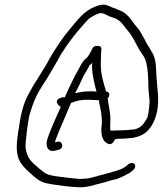

<svg xmlns="http://www.w3.org/2000/svg" viewBox="-20 -664 695 820"><path d="M58 -102C46 -26 49 12 81 48C89 57 102 70 121 86C154 114 164 117 207 124C225 127 286 135 307 135C336 138 366 132 390 124L414 118C436 113 457 104 478 101C494 95 529 79 541 69C547 63 555 59 557 49C559 39 553 32 543 32C533 32 527 38 521 44C499 62 464 69 436 77L414 83C391 88 367 99 340 99C333 100 326 100 317 100C295 98 240 92 221 89C184 83 177 81 149 57C113 26 97 15 89 -33C88 -55 99 -151 108 -180C123 -231 139 -265 164 -303C185 -334 205 -371 225 -404C248 -449 278 -488 307 -525L335 -557C345 -568 352 -577 360 -584C368 -591 398 -608 410 -608C419 -608 427 -604 434 -601C445 -594 456 -591 471 -586C500 -574 509 -551 528 -530C549 -507 561 -473 578 -447L594 -423C613 -393 613 -329 614 -283C615 -265 618 -250 619 -232L617 -206C614 -182 613 -162 601 -148C588 -124 568 -110 537 -110C526 -108 493 -107 480 -107C472 -107 464 -107 459 -106L451 -107C451 -118 450 -133 451 -144C454 -180 443 -210 440 -244C452 -256 448 -273 433 -273C425 -301 416 -330 412 -359C409 -383 411 -416 412 -442L413 -457C413 -464 407 -468 396 -468C385 -468 379 -465 375 -458C370 -446 358 -423 349 -416C329 -400 320 -374 306 -351C296 -334 286 -311 277 -293C270 -280 264 -262 256 -248C246 -250 241 -247 234 -244C209 -234 233 -207 240 -209C221 -164 197 -116 182 -69C173 -38 185 -12 217 -21L229 -24C255 -29 248 -63 227 -59L216 -56C215 -57 215 -60 217 -65C226 -91 243 -130 254 -155L275 -205C278 -212 281 -218 283 -224L305 -232C323 -237 339 -238 357 -238C370 -238 386 -236 399 -236H402C403 -232 404 -228 404 -223C410 -198 416 -167 415 -139C410 -100 412 -66 438 -52C448 -43 465 -51 469 -67C472 -68 475 -69 477 -71C491 -71 520 -72 532 -74C547 -74 565 -79 578 -84C615 -98 639 -136 650 -184C662 -240 651 -284 648 -340C646 -388 646 -416 626 -446C616 -465 606 -477 597 -497L580 -527C574 -538 566 -547 558 -556C539 -581 524 -607 491 -620C483 -623 475 -626 470 -629C453 -632 442 -644 421 -644C412 -645 399 -641 380 -633C338 -615 311 -579 282 -544C249 -506 220 -462 193 -416C168 -367 133 -320 108 -273C77 -220 69 -176 58 -102ZM301 -266C304 -273 308 -279 310 -284C319 -300 329 -324 337 -340L351 -364C356 -373 361 -381 363 -386C367 -389 370 -391 374 -395C374 -392 374 -389 373 -386C373 -343 383 -310 392 -273H390C381 -274 373 -274 365 -274C342 -274 323 -271 302 -266Z"/></svg>

Font: Stray Cat
Style: Obl
Weight: 400
Version: Version 1.0